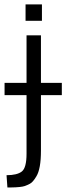

<svg xmlns="http://www.w3.org/2000/svg" viewBox="-60 -673 296 858"><path d="M-39.6 -248V-302.7H58.6V-515.1H123V-302.7H216.3V-248H123V0Q123 82 102.5 115.2Q86.9 141.6 73.2 148.4Q59.6 155.3 51 158.2Q42.5 161.1 28.3 162.6Q8.8 164.6 -8.1 164.6Q-24.9 164.6 -26.9 164.6L-30.8 109.9Q16.6 109.9 37.6 93.3Q58.6 76.7 58.6 14.2V-248ZM54.2 -580.1V-653.3H127.4V-580.1Z"/></svg>

Font: News Cycle
Style: Regular
Weight: 500
Version: Version 0.5.2